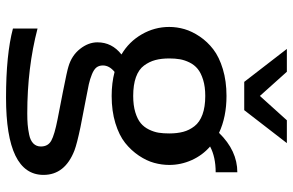

<svg xmlns="http://www.w3.org/2000/svg" viewBox="-188 -595 976 640"><g transform="rotate(90 300.0 -275.0)"><path d="M299.8 -231Q331.1 -231 354.2 -238Q377.4 -245.1 390.6 -256.1Q403.8 -267.1 411.9 -283.7Q419.9 -300.3 422.4 -315.9Q424.8 -331.5 424.8 -351.1Q424.8 -377.4 419.4 -397.7Q414.1 -418 400.6 -435.3Q387.2 -452.6 361.8 -461.9Q336.4 -471.2 299.8 -471.2Q269 -471.2 246.1 -464.1Q223.1 -457 209.7 -446Q196.3 -435.1 188.2 -418.7Q180.2 -402.3 177.5 -386.5Q174.8 -370.6 174.8 -351.1Q174.8 -324.7 180.2 -304.7Q185.5 -284.7 198.5 -267.1Q211.4 -249.5 237.1 -240.2Q262.7 -231 299.8 -231ZM69.8 -351.1Q69.8 -376.5 77.1 -401.9Q84.5 -427.2 101.8 -452.9Q119.1 -478.5 144.5 -498Q169.9 -517.6 210.2 -529.8Q250.5 -542 299.8 -542Q369.6 -542 422.9 -517.1Q482.4 -578.1 554.2 -578.1V-505.9Q503.4 -505.9 468.3 -487.3Q497.6 -461.9 513.7 -426Q529.8 -390.1 529.8 -351.1Q529.8 -326.2 522.9 -301Q516.1 -275.9 498.8 -250Q481.4 -224.1 456.3 -204.1Q431.2 -184.1 390.6 -171.6Q350.1 -159.2 299.8 -159.2Q256.8 -159.2 219.7 -168.9Q198.2 -151.4 198.2 -129.9Q198.2 -117.2 204.8 -108.6Q211.4 -100.1 227.5 -93.5Q243.7 -86.9 261.2 -83Q278.8 -79.1 311 -73.2L403.8 -55.2Q459.5 -43.5 481.4 -35.2Q563 -3.4 563 67.9Q563 192.9 305.7 192.9Q162.1 192.9 75.2 169.9V87.9Q206.1 122.1 357.9 122.1Q379.9 122.1 395 120.8Q410.2 119.6 429.2 115.7Q448.2 111.8 458.3 101.8Q468.3 91.8 468.3 76.7Q468.3 52.7 448.7 42Q429.2 31.2 377 21L284.2 2.9Q215.3 -10.7 202.1 -15.1Q165 -25.9 143.1 -53.7Q121.1 -81.5 121.1 -111.8Q121.1 -160.2 161.6 -191.9Q119.1 -216.8 94.5 -259.5Q69.8 -302.2 69.8 -351.1ZM299.8 -653.3 380.9 -743.2H457L347.2 -601.1H252.9L143.1 -743.2H219.2Z"/></g></svg>

Font: Aurulent Sans Mono
Style: Regular
Weight: 400
Monospace: yes
Version: Version 2007.05.04